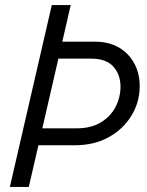

<svg xmlns="http://www.w3.org/2000/svg" viewBox="-20 -740 581 760"><path d="M110 -165 125 -232H283Q340 -232 379 -255.5Q418 -279 437.5 -317Q457 -355 457 -397Q457 -445 428.5 -476.5Q400 -508 340 -508H189L204 -575H356Q411 -575 450.5 -552Q490 -529 511.5 -489Q533 -449 533 -399Q533 -336 500.5 -282.5Q468 -229 410.5 -197Q353 -165 276 -165ZM19 0 185 -720H260L94 0Z"/></svg>

Font: Instrument Sans SemiCondensed
Style: Italic
Weight: 400
Width: 4
Italic angle: -13°
Designer: Rodrigo Fuenzalida
Foundry: fragTYPE
Version: Version 1.000;gftools[0.9.28]